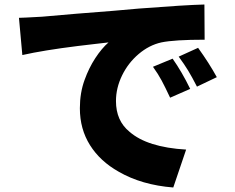

<svg xmlns="http://www.w3.org/2000/svg" viewBox="-20 -780 1040 851"><path d="M167 -706Q197 -709 317 -719Q513 -734 595 -742Q802 -758 886 -760L887 -604Q753 -604 695 -592Q641 -580 594.5 -540.5Q548 -501 521 -445.5Q494 -390 494 -332Q494 -245 554 -196Q633 -127 805 -117L748 51Q608 40 506 -19Q424 -65 379 -136.5Q334 -208 334 -300Q334 -369 355 -426Q374 -479 402.5 -522.5Q431 -566 461 -592L400 -585L324 -576Q172 -557 79 -536L64 -701Q79 -701 167 -706ZM823 -386 734 -347Q712 -394 696.5 -423Q681 -452 658 -484L745 -520Q786 -462 823 -386ZM941 -438 853 -396Q831 -439 814 -467Q797 -495 772 -529L858 -568Q907 -500 941 -438Z"/></svg>

Font: Merged Yaku Han JP Black
Style: Regular
Weight: 900
Designer: Ryoko NISHIZUKA 西塚涼子 (kana, bopomofo & ideographs); Paul D. Hunt (Latin, Greek & Cyrillic); Sandoll Communications 산돌커뮤니
Foundry: Adobe
Version: Version 2.004